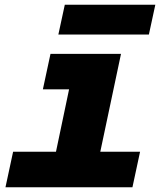

<svg xmlns="http://www.w3.org/2000/svg" viewBox="-20 -786 690 806"><path d="M35 -149H215L270 -411H160L192 -560H488L401 -149H568L536 0H3ZM252 -766H632L605 -641H225Z"/></svg>

Font: Azeret Mono ExtraBold
Style: Italic
Weight: 800
Italic angle: -12°
Designer: Martin Vácha
Foundry: Displaay
Version: Version 1.000; Glyphs 3.0.3, build 3074